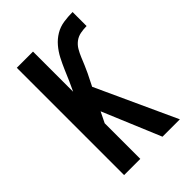

<svg xmlns="http://www.w3.org/2000/svg" viewBox="-215 -832 930 930"><g transform="rotate(-45 250.0 -367.5)"><path d="M338 0 213 -299 186 -244V0H75V-735H186V-460L209 -510Q221 -538 233 -566Q245 -594 259 -621Q273 -648 293 -671.5Q313 -695 339 -710.5Q365 -726 395.5 -730.5Q426 -735 457 -735V-639Q436 -639 415 -635Q394 -631 377.5 -618.5Q361 -606 350.5 -588Q340 -570 332 -550.5Q324 -531 316 -512Q308 -493 299 -474L268 -412L457 0Z"/></g></svg>

Font: Iosevka Term
Style: Bold
Weight: 700
Monospace: yes
Designer: Belleve Invis
Foundry: Belleve Invis
Version: Version 30.0.1